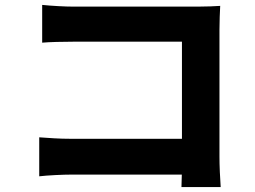

<svg xmlns="http://www.w3.org/2000/svg" viewBox="-20 -737 1040 783"><path d="M152 -717Q181 -714 217.5 -712Q254 -710 280 -710H787Q810 -710 838.5 -711Q867 -712 878 -713Q877 -695 876 -667.5Q875 -640 875 -616V-98Q875 -72 876.5 -36Q878 0 880 26H720Q721 0 721.5 -26.5Q722 -53 722 -81V-567H280Q247 -567 210.5 -566Q174 -565 152 -563ZM140 -177Q167 -175 200.5 -173Q234 -171 268 -171H810V-25H273Q244 -25 205 -23Q166 -21 140 -18Z"/></svg>

Font: Noto Sans JP ExtraBold
Style: Regular
Weight: 800
Designer: Ryoko NISHIZUKA  (kana, bopomofo & ideographs); Paul D. Hunt (Latin, Greek & Cyrillic); Sandoll Communications , Soo-you
Foundry: Adobe
Version: Version 2.004-H2;hotconv 1.0.118;makeotfexe 2.5.65603